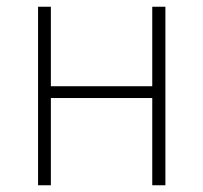

<svg xmlns="http://www.w3.org/2000/svg" viewBox="-20 -550 603 570"><path d="M93 0H131V-259H432V0H471V-530H432V-294H131V-530H93Z"/></svg>

Font: Noto Sans Mono SemiCondensed ExtraLight
Style: Regular
Weight: 200
Width: 4
Designer: Monotype Design Team
Foundry: Monotype Imaging Inc.
Version: Version 2.014